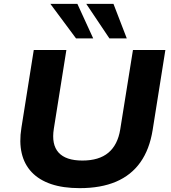

<svg xmlns="http://www.w3.org/2000/svg" viewBox="-20 -964 886 995"><path d="M393 11Q307 11 245 -10Q183 -31 144.5 -71.5Q106 -112 92.5 -170Q79 -228 91 -302L155 -705H324L259 -297Q246 -215 283.5 -173.5Q321 -132 407 -132Q493 -132 541.5 -172.5Q590 -213 603 -293L669 -705H837L771 -290Q755 -190 707.5 -123Q660 -56 581.5 -22.5Q503 11 393 11ZM547 -765 427 -944H568L637 -765ZM374 -765 241 -944H381L463 -765Z"/></svg>

Font: Nunito Sans 10pt SemiExpanded ExtraBold
Style: Italic
Weight: 800
Width: 6
Italic angle: -9°
Designer: Vernon Adams
Foundry: Vernon Adams
Version: Version 3.101;gftools[0.9.27]